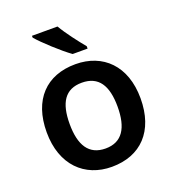

<svg xmlns="http://www.w3.org/2000/svg" viewBox="-140 -873 893 990"><g transform="rotate(-20 306.5 -378.0)"><path d="M288 -766H148V-756C179 -719 264 -641 313 -606H395V-619C364 -656 314 -721 288 -766ZM564 -272C564 -451 458 -552 308 -552C148 -552 49 -451 49 -272C49 -92 157 10 305 10C464 10 564 -92 564 -272ZM175 -272C175 -388 214 -451 306 -451C398 -451 438 -388 438 -272C438 -156 398 -90 307 -90C215 -90 175 -156 175 -272Z"/></g></svg>

Font: Noto Sans New Tai Lue Semibold
Style: Regular
Weight: 600
Designer: Monotype Design Team
Foundry: Monotype Imaging Inc.
Version: Version 2.004